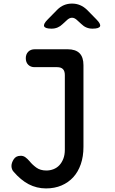

<svg xmlns="http://www.w3.org/2000/svg" viewBox="-20 -805 640 1072"><path d="M342 -386Q342 -408 331.5 -419Q321 -430 299 -430H173Q151 -430 137.5 -443.5Q124 -457 124 -480Q124 -502 137.5 -516Q151 -530 175 -530H357Q402 -530 424 -508Q446 -486 446 -441V15Q446 69 431 112Q416 155 389 184.5Q362 214 323.5 230.5Q285 247 237 247Q211 247 186.5 241Q162 235 140 223.5Q118 212 97 194.5Q76 177 57 155Q50 148 47 139Q44 130 44 122Q44 104 56.5 84.5Q69 65 94 65Q109 64 121 72.5Q133 81 145 95Q160 114 182.5 130.5Q205 147 239 147Q260 147 279 139.5Q298 132 311.5 117.5Q325 103 333.5 81.5Q342 60 342 31ZM268 -645Q232 -645 226.5 -658Q221 -671 246 -696L300 -751Q317 -768 337.5 -776.5Q358 -785 382 -785Q406 -785 426.5 -776.5Q447 -768 465 -751L518 -697Q544 -671 538.5 -658Q533 -645 496 -645Q478 -645 462.5 -651.5Q447 -658 434 -671L412 -691Q397 -706 382 -706Q367 -706 352 -691L329 -670Q317 -658 301.5 -651.5Q286 -645 268 -645Z"/></svg>

Font: Maple Mono Normal NL Medium
Style: Regular
Weight: 500
Monospace: yes
Designer: subframe7536
Version: Version 7.000